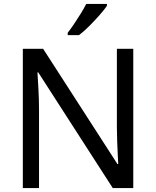

<svg xmlns="http://www.w3.org/2000/svg" viewBox="-20 -964 800 984"><path d="M663 0H558L176 -593H172Q174 -558 177 -506Q180 -454 180 -399V0H97V-714H201L582 -123H586Q585 -139 583.5 -171Q582 -203 580.5 -241Q579 -279 579 -311V-714H663ZM528 -934Q516 -916 491 -887.5Q466 -859 437.5 -830.5Q409 -802 385 -784H327V-796Q342 -815 359.5 -841Q377 -867 394 -894.5Q411 -922 422 -944H528Z"/></svg>

Font: Noto Sans Batak
Style: Regular
Weight: 400
Designer: Monotype Design Team
Foundry: Monotype Imaging Inc.
Version: Version 2.002; ttfautohint (v1.8.4.7-5d5b)